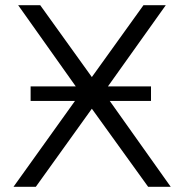

<svg xmlns="http://www.w3.org/2000/svg" viewBox="-20 -720 708 740"><path d="M118 0 334 -301 551 0H638L403 -331H562V-387H396L619 -700H533L334 -423L135 -700H50L272 -387H98V-331H269L32 0Z"/></svg>

Font: Malon Grotesk
Style: Regular
Weight: 400
Designer: Julieta Ulanovsky
Foundry: Julieta Ulanovsky
Version: Version 7.200